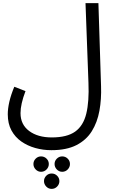

<svg xmlns="http://www.w3.org/2000/svg" viewBox="-20 -734 735 1235"><path d="M30 1Q30 -35 40 -79Q50 -123 72 -176L144 -148Q128 -106 120 -71Q112 -36 112 -6Q112 67 167.5 108.5Q223 150 313 150Q411 150 463.5 112.5Q516 75 535 -3Q554 -81 549 -201L530 -714H613L630 -180Q633 -96 619.5 -21.5Q606 53 570.5 110Q535 167 471.5 199.5Q408 232 310 232Q257 232 207 218Q157 204 117 176Q77 148 53.5 104.5Q30 61 30 1ZM380 371Q360 371 345.5 356Q331 341 331 321Q331 301 345.5 286.5Q360 272 380 272Q401 272 415.5 286.5Q430 301 430 321Q430 341 415.5 356Q401 371 380 371ZM244 371Q224 371 209.5 356Q195 341 195 321Q195 301 209.5 286.5Q224 272 244 272Q265 272 279.5 286.5Q294 301 294 321Q294 341 279.5 356Q265 371 244 371ZM312 481Q292 481 277.5 466Q263 451 263 431Q263 411 277.5 396.5Q292 382 312 382Q333 382 347.5 396.5Q362 411 362 431Q362 451 347.5 466Q333 481 312 481Z"/></svg>

Font: Go Noto Kurrent-Regular
Style: Regular
Weight: 400
Designer: Monotype Design Team
Foundry: Monotype Imaging Inc.
Version: Version 2.012; ttfautohint (v1.8.4.7-5d5b)